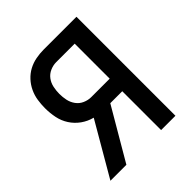

<svg xmlns="http://www.w3.org/2000/svg" viewBox="-185 -795 919 919"><g transform="rotate(-45 275.0 -335.0)"><path d="M145 0H37L194 -270Q162 -278 135.5 -297Q109 -316 91.5 -343Q74 -370 67.5 -402Q61 -434 61 -467Q61 -493 65 -519.5Q69 -546 80.5 -570.5Q92 -595 110.5 -615Q129 -635 152.5 -647.5Q176 -660 202.5 -665Q229 -670 255 -670H477V0H380V-263H299ZM255 -348H380V-585H255Q234 -585 213.5 -576Q193 -567 180 -549.5Q167 -532 162.5 -510Q158 -488 158 -467Q158 -445 162.5 -423.5Q167 -402 180 -384Q193 -366 213.5 -357Q234 -348 255 -348Z"/></g></svg>

Font: Lode Dark Term
Style: Bold
Weight: 700
Monospace: yes
Designer: Belleve Invis
Foundry: Belleve Invis
Version: Version 29.2.0